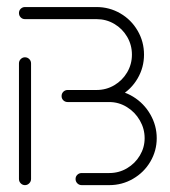

<svg xmlns="http://www.w3.org/2000/svg" viewBox="-20 -539 494 559"><path d="M52.6 0Q45.6 0 40.4 -5.2Q35.2 -10.4 35.2 -17.8V-354.4Q35.2 -361.9 40.4 -367Q45.6 -372.2 52.6 -372.2Q60 -372.2 65.2 -367Q70.4 -361.9 70.4 -354.4V-17.8Q70.4 -10.7 65.2 -5.4Q60 0 52.6 0ZM231.5 -277H298.1Q335.6 -277 367.4 -257.6Q399.3 -238.1 417.8 -205.7Q436.3 -173.3 436.3 -136.7Q436.3 -100 417.8 -68.5Q399.3 -37 367.4 -18.5Q335.6 0 298.1 0H217.8Q210.4 0 205.2 -5.2Q200 -10.4 200 -17.8Q200 -25.2 205.2 -30.2Q210.4 -35.2 217.8 -35.2H298.1Q326.3 -35.2 349.8 -49.1Q373.3 -63 387.2 -86.3Q401.1 -109.6 401.1 -136.7Q401.1 -164.1 387.2 -188.3Q373.3 -212.6 349.6 -227.2Q325.9 -241.9 298.1 -241.9H231.5ZM159.3 -259.3Q159.3 -266.7 164.4 -271.9Q169.6 -277 177 -277H261.1Q289.3 -277 312.8 -290.9Q336.3 -304.8 350.2 -328.3Q364.1 -351.9 364.1 -380Q364.1 -408.1 350.2 -431.9Q336.3 -455.6 312.8 -469.4Q289.3 -483.3 261.1 -483.3H52.6Q45.2 -483.3 40.2 -488.5Q35.2 -493.7 35.2 -501.1Q35.2 -508.5 40.4 -513.5Q45.6 -518.5 52.6 -518.5H261.1Q298.5 -518.5 330.4 -500Q362.2 -481.5 380.7 -449.6Q399.3 -417.8 399.3 -380Q399.3 -342.6 380.7 -310.7Q362.2 -278.9 330.4 -260.4Q298.5 -241.9 261.1 -241.9H177Q169.6 -241.9 164.4 -246.9Q159.3 -251.9 159.3 -259.3Z"/></svg>

Font: 26F Galaxy Hebrew Light
Style: Regular
Weight: 300
Designer: C₂₉H₂₅N₃O₅
Version: Version 1.000